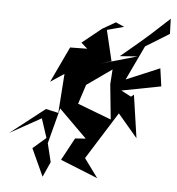

<svg xmlns="http://www.w3.org/2000/svg" viewBox="-51 -649 699 760"><g transform="rotate(5 299.0 -268.5)"><path d="M173 5 155 -69 192 -210 303 -100 261 -97 213 -8 362 52 307 -23 425 -211 503 -119 478 -290 467 -281 427 -302 583 -332 573 -403 440 -347 505 -484 599 -542 597 -602 522 -533C485 -500 447 -469 409 -437L479 -442L332 -400L378 -414L349 -536L416 -554L382 -569L330 -539L253 -477L278 -455L210 -454L143 -312L197 -348L186 -192L136 -203L-1 -96L123 -165L148 -89L96 -44L146 65ZM381 -323 395 -184 261 -235 286 -312 385 -382Z"/></g></svg>

Font: Charger Distortion
Style: 2It
Weight: 400
Designer: Jasper
Foundry: Cannot Into Space Fonts
Version: Version 0.98